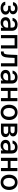

<svg xmlns="http://www.w3.org/2000/svg" viewBox="2866 -3458 605 6376"><g transform="rotate(90 3168.0 -270.5)"><path d="M147.7 -144.2H39.1C42.3 -49 131.4 11 252.5 11C376.8 11 466.6 -51.5 466.6 -151.6C466.6 -222.7 421.5 -275.2 358.3 -279.5V-285.2C415.5 -301.5 454.9 -339.8 454.9 -399.9C454.9 -489.3 378.2 -552.6 256.7 -552.6C140.3 -552.6 54.7 -490.4 52.6 -398.8H159.8C161.9 -439.6 204.2 -468 262.1 -468C319.2 -468 352.6 -438.2 352.6 -393.8C352.6 -352.3 322.8 -321.7 262.8 -321.7H174V-238.3H262.8C323.2 -238.3 361.9 -204.9 361.9 -155.5C361.9 -99.8 312.5 -74.6 251.4 -74.6C191.4 -74.6 150.9 -99.4 147.7 -144.2Z M735.1 12.1C825.3 12.1 876.1 -33.7 896.3 -74.6H900.6V0H1004.3V-362.2C1004.3 -521 879.3 -552.6 792.6 -552.6C693.9 -552.6 594.5 -502.5 572.4 -385.7L672.9 -384.9C682.9 -435 722.7 -466.6 794 -466.6C862.6 -466.6 897.7 -430.8 897.7 -369V-316.8L775.6 -317.1C655.5 -317.1 550.8 -278.1 550.8 -154.1C550.8 -46.9 631.4 12.1 735.1 12.1ZM654.8 -152.7C654.8 -209.5 704.5 -237.6 778.1 -237.9L898.1 -238.6V-196.7C898.1 -132.1 846.6 -73.2 758.2 -73.2C698.2 -73.2 654.8 -100.1 654.8 -152.7Z M1145.6 0H1248.9V-453.8H1486.5V0H1590.6V-545.5H1145.6Z M1690 0H1724.1C1843 0 1886.7 -88.1 1895.2 -268.5L1903.8 -453.8H2082V0H2186.1V-545.5H1805.4L1795.8 -304C1789.1 -135.7 1769.9 -92 1709.2 -92H1689.6Z M2486.2 12.1C2576.3 12.1 2627.1 -33.7 2647.4 -74.6H2651.6V0H2755.3V-362.2C2755.3 -521 2630.3 -552.6 2543.7 -552.6C2445 -552.6 2345.5 -502.5 2323.5 -385.7L2424 -384.9C2433.9 -435 2473.7 -466.6 2545.1 -466.6C2613.6 -466.6 2648.8 -430.8 2648.8 -369V-316.8L2526.6 -317.1C2406.6 -317.1 2301.8 -278.1 2301.8 -154.1C2301.8 -46.9 2382.5 12.1 2486.2 12.1ZM2405.9 -152.7C2405.9 -209.5 2455.6 -237.6 2529.1 -237.9L2649.1 -238.6V-196.7C2649.1 -132.1 2597.7 -73.2 2509.2 -73.2C2449.2 -73.2 2405.9 -100.1 2405.9 -152.7Z M3000.7 -545.5H2896.7V0H3000.7V-226.6H3236.9V0H3340.6V-545.5H3236.9V-318.5H3000.7Z M3712 11C3865.8 11 3966.3 -101.6 3966.3 -270.2C3966.3 -440 3865.8 -552.6 3712 -552.6C3558.2 -552.6 3457.7 -440 3457.7 -270.2C3457.7 -101.6 3558.2 11 3712 11ZM3565 -270.6C3565 -375 3611.9 -463.8 3712.4 -463.8C3812.1 -463.8 3859 -375 3859 -270.6C3859 -165.8 3812.1 -78.1 3712.4 -78.1C3611.9 -78.1 3565 -165.8 3565 -270.6Z M4084.5 0H4345.2C4464.5 0 4534.4 -60.4 4534.4 -147C4534.4 -228 4472.3 -277.7 4399.5 -286.2C4466.6 -299 4511 -335.9 4511 -399.9C4511 -489.3 4433.6 -545.5 4310.7 -545.5H4084.5ZM4184.3 -88.8V-240.4H4345.2C4397.7 -240.4 4429.3 -209.5 4429.3 -158.7C4429.3 -115.4 4397.7 -88.8 4345.2 -88.8ZM4184.3 -318.2V-455.6H4310.7C4371.1 -455.6 4407.7 -430.4 4407.7 -388.5C4407.7 -344.8 4371.4 -318.2 4311.8 -318.2Z M4809.3 12.1C4899.5 12.1 4950.3 -33.7 4970.5 -74.6H4974.8V0H5078.5V-362.2C5078.5 -521 4953.5 -552.6 4866.8 -552.6C4768.1 -552.6 4668.7 -502.5 4646.7 -385.7L4747.2 -384.9C4757.1 -435 4796.9 -466.6 4868.3 -466.6C4936.8 -466.6 4971.9 -430.8 4971.9 -369V-316.8L4849.8 -317.1C4729.8 -317.1 4625 -278.1 4625 -154.1C4625 -46.9 4705.6 12.1 4809.3 12.1ZM4729 -152.7C4729 -209.5 4778.8 -237.6 4852.3 -237.9L4972.3 -238.6V-196.7C4972.3 -132.1 4920.8 -73.2 4832.4 -73.2C4772.4 -73.2 4729 -100.1 4729 -152.7Z M5323.9 -545.5H5219.8V0H5323.9V-226.6H5560V0H5663.7V-545.5H5560V-318.5H5323.9Z M6035.2 11C6188.9 11 6289.4 -101.6 6289.4 -270.2C6289.4 -440 6188.9 -552.6 6035.2 -552.6C5881.4 -552.6 5780.9 -440 5780.9 -270.2C5780.9 -101.6 5881.4 11 6035.2 11ZM5888.1 -270.6C5888.1 -375 5935 -463.8 6035.5 -463.8C6135.3 -463.8 6182.2 -375 6182.2 -270.6C6182.2 -165.8 6135.3 -78.1 6035.5 -78.1C5935 -78.1 5888.1 -165.8 5888.1 -270.6Z"/></g></svg>

Font: Margiela Sans Medium
Style: Regular
Weight: 500
Designer: Stefan Endress, Andreas Faust
Version: Version 1.100;FEAKit 1.0